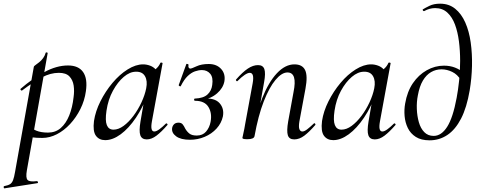

<svg xmlns="http://www.w3.org/2000/svg" viewBox="-85 -749 2603 1044"><path d="M-60 275Q-64 276 -65 270Q-66 264 -62 263Q-41 259 -30.5 252.5Q-20 246 -14 230.5Q-8 215 -3 185L99 -386Q99 -389 107.5 -395Q116 -401 128 -410.5Q140 -420 149.5 -433Q159 -446 163 -461Q164 -465 169.5 -464Q175 -463 174 -459L61 178Q54 218 65 229.5Q76 241 115 236Q119 235 121 240.5Q123 246 118 247ZM145 1Q112 1 91.5 -2Q71 -5 57 -8L67 -63Q87 -49 112.5 -38.5Q138 -28 176 -28Q217 -28 245.5 -53Q274 -78 291.5 -121.5Q309 -165 315 -220Q320 -254 315.5 -284Q311 -314 292.5 -333.5Q274 -353 235 -353Q189 -353 142.5 -328Q96 -303 35 -257Q32 -255 28 -259.5Q24 -264 28 -267Q89 -320 155.5 -356.5Q222 -393 285 -393Q342 -393 367 -357Q392 -321 382 -253Q375 -202 352 -156Q329 -110 296 -74.5Q263 -39 224 -19Q185 1 145 1Z M487 13Q454 13 436.5 -11Q419 -35 426 -91Q434 -144 461 -198Q488 -252 526.5 -298Q565 -344 609 -371.5Q653 -399 693 -399Q712 -399 731 -392Q750 -385 763.5 -369.5Q777 -354 779 -328L731 -357Q745 -359 762 -373.5Q779 -388 787 -407Q789 -410 794.5 -408.5Q800 -407 799 -405L741 -89Q731 -34 754 -34Q765 -34 781.5 -46Q798 -58 817 -77Q820 -80 824 -76Q828 -72 825 -69Q793 -32 766 -11.5Q739 9 713 9Q686 9 678 -13.5Q670 -36 679 -89L703 -229L721 -246Q694 -168 654.5 -109.5Q615 -51 571.5 -19Q528 13 487 13ZM532 -44Q559 -44 587 -64.5Q615 -85 640.5 -119Q666 -153 684.5 -193Q703 -233 710 -269Q718 -309 703.5 -334.5Q689 -360 654 -359Q621 -359 588 -331Q555 -303 529 -255.5Q503 -208 494 -147Q486 -93 496 -68.5Q506 -44 532 -44Z M949 -376Q957 -376 983.5 -388.5Q1010 -401 1050 -401Q1093 -401 1117.5 -374Q1142 -347 1135 -306Q1128 -270 1095.5 -241.5Q1063 -213 1014 -205L1018 -213Q1082 -218 1108.5 -188.5Q1135 -159 1127 -116Q1119 -79 1092.5 -50Q1066 -21 1028 -5Q990 11 948 11Q898 11 872.5 -8Q847 -27 851 -53Q853 -65 861.5 -73.5Q870 -82 886 -82Q901 -82 908.5 -72.5Q916 -63 922 -50Q931 -34 944.5 -23Q958 -12 985 -12Q1017 -12 1035.5 -33.5Q1054 -55 1060 -86Q1069 -133 1048.5 -167Q1028 -201 975 -201Q971 -201 970.5 -207Q970 -213 975 -213Q1021 -215 1043 -235Q1065 -255 1069 -287Q1075 -328 1058 -348Q1041 -368 1013 -368Q995 -368 975 -361Q955 -354 935.5 -335.5Q916 -317 898 -281Q897 -278 891.5 -280.5Q886 -283 887 -287L928 -400Q929 -403 935 -401Q941 -399 940 -396Q938 -386 941.5 -381Q945 -376 949 -376Z M1515 9Q1487 9 1480 -14Q1473 -37 1482 -89L1511 -248Q1533 -355 1478 -355Q1447 -355 1413 -314.5Q1379 -274 1349 -197Q1319 -120 1299 -9L1285 -10Q1306 -127 1340.5 -214.5Q1375 -302 1420.5 -350.5Q1466 -399 1516 -399Q1559 -399 1574 -368Q1589 -337 1576 -267L1543 -89Q1538 -59 1543 -46.5Q1548 -34 1559 -34Q1570 -34 1585.5 -46Q1601 -58 1621 -77Q1624 -81 1628 -77Q1632 -73 1629 -69Q1597 -32 1570 -11.5Q1543 9 1515 9ZM1260 8Q1244 8 1238.5 6Q1233 4 1233 1Q1233 -2 1238.5 -25Q1244 -48 1248 -74L1289 -297Q1299 -353 1273 -353Q1262 -353 1245 -341.5Q1228 -330 1207 -309Q1204 -305 1200 -309.5Q1196 -314 1199 -317Q1234 -357 1262.5 -376Q1291 -395 1318 -395Q1345 -395 1352.5 -373Q1360 -351 1351 -302L1299 -9Q1296 8 1260 8Z M1727 13Q1694 13 1676.5 -11Q1659 -35 1666 -91Q1674 -144 1701 -198Q1728 -252 1766.5 -298Q1805 -344 1849 -371.5Q1893 -399 1933 -399Q1952 -399 1971 -392Q1990 -385 2003.5 -369.5Q2017 -354 2019 -328L1971 -357Q1985 -359 2002 -373.5Q2019 -388 2027 -407Q2029 -410 2034.5 -408.5Q2040 -407 2039 -405L1981 -89Q1971 -34 1994 -34Q2005 -34 2021.5 -46Q2038 -58 2057 -77Q2060 -80 2064 -76Q2068 -72 2065 -69Q2033 -32 2006 -11.5Q1979 9 1953 9Q1926 9 1918 -13.5Q1910 -36 1919 -89L1943 -229L1961 -246Q1934 -168 1894.5 -109.5Q1855 -51 1811.5 -19Q1768 13 1727 13ZM1772 -44Q1799 -44 1827 -64.5Q1855 -85 1880.5 -119Q1906 -153 1924.5 -193Q1943 -233 1950 -269Q1958 -309 1943.5 -334.5Q1929 -360 1894 -359Q1861 -359 1828 -331Q1795 -303 1769 -255.5Q1743 -208 1734 -147Q1726 -93 1736 -68.5Q1746 -44 1772 -44Z M2251 14Q2205 14 2176 -4.5Q2147 -23 2132.5 -53Q2118 -83 2115 -118Q2112 -153 2118 -186Q2129 -251 2160 -296.5Q2191 -342 2235.5 -367Q2280 -392 2329 -392Q2362 -392 2389 -381.5Q2416 -371 2438 -352L2421 -313Q2403 -344 2374 -358Q2345 -372 2316 -372Q2285 -372 2259 -357Q2233 -342 2214.5 -311Q2196 -280 2187 -230Q2180 -195 2181.5 -156.5Q2183 -118 2192.5 -84.5Q2202 -51 2222 -30.5Q2242 -10 2273 -10Q2315 -10 2346.5 -59.5Q2378 -109 2398 -217Q2406 -259 2411.5 -311Q2417 -363 2417 -418Q2417 -473 2410.5 -524Q2404 -575 2389 -615.5Q2374 -656 2347.5 -680.5Q2321 -705 2281 -705Q2251 -705 2222 -689Q2218 -687 2215 -691.5Q2212 -696 2214 -698Q2227 -706 2250.5 -717.5Q2274 -729 2308 -729Q2356 -729 2390 -701.5Q2424 -674 2445 -626.5Q2466 -579 2474.5 -518Q2483 -457 2481.5 -390.5Q2480 -324 2469 -258Q2453 -164 2422 -104Q2391 -44 2347.5 -15Q2304 14 2251 14Z"/></svg>

Font: Cormorant Medium
Style: Italic
Weight: 500
Italic angle: -10°
Designer: Christian Thalmann (Catharsis Fonts)
Foundry: Catharsis Fonts
Version: Version 4.000